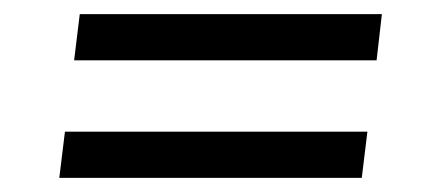

<svg xmlns="http://www.w3.org/2000/svg" viewBox="-20 -473 620 272"><path d="M72 -286.5H500.5L492.5 -221H64ZM93 -453H521L513.5 -387.5H85Z"/></svg>

Font: Lato 2
Style: Italic
Weight: 400
Italic angle: -7°
Designer: Lukasz Dziedzic with Adam Twardoch and Botio Nikoltchev
Foundry: tyPoland Lukasz Dziedzic
Version: Version 2.015; 2015-08-06; http://www.latofonts.com/